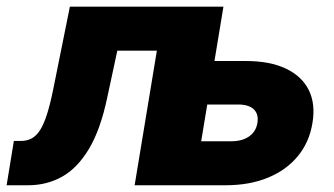

<svg xmlns="http://www.w3.org/2000/svg" viewBox="-44 -549 989 569"><path d="M-24.4 0 -2.9 -131.3H18.1Q36.1 -131.3 50 -138.9Q64 -146.5 75 -163.8Q85.9 -181.2 95.2 -210.2Q104.5 -239.3 113.3 -282.2L163.1 -529.3H612.3L524.4 0H355L420.9 -398.9H303.7L273.9 -260.3Q253.9 -165 219.7 -107.9Q185.5 -50.8 140.1 -25.4Q94.7 0 39.6 0ZM525.9 -368.2H684.6Q755.9 -368.2 803.2 -345.7Q850.6 -323.2 871.1 -282Q891.6 -240.7 881.8 -183.6Q872.6 -127.4 838.6 -86.2Q804.7 -44.9 750.2 -22.5Q695.8 0 624.5 0H361.3L449.2 -529.3H618.2L552.2 -130.4H642.1Q673.8 -130.4 694.3 -144.8Q714.8 -159.2 718.8 -184.6Q723.1 -210.4 708.3 -224.9Q693.4 -239.3 661.1 -239.3H504.4Z"/></svg>

Font: Inter 24pt ExtraBold
Style: Italic
Weight: 800
Italic angle: -9.3988°
Designer: Rasmus Andersson
Foundry: rsms
Version: Version 4.001;git-66647c0bb